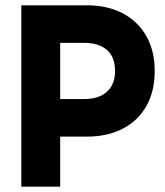

<svg xmlns="http://www.w3.org/2000/svg" viewBox="-20 -701 619 721"><path d="M174 -329H296Q351 -329 381.5 -356.5Q412 -384 412 -434Q412 -487 381.5 -513.5Q351 -540 297 -540H173L206 -573V0H60V-681H307Q384 -681 441 -651Q498 -621 529.5 -565.5Q561 -510 561 -434Q561 -358 529.5 -302.5Q498 -247 440.5 -217.5Q383 -188 307 -188H174Z"/></svg>

Font: Gabarito
Style: Bold
Weight: 700
Designer: Leandro Assis / Alvaro Franca / Felipe Casaprima
Foundry: Naipe Foundry
Version: Version 1.000